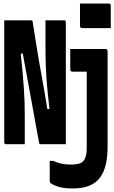

<svg xmlns="http://www.w3.org/2000/svg" viewBox="-20 -815 646 1085"><path d="M120 0Q106 0 86 0Q66 0 46 0Q26 0 12 0Q10 0 8.5 -1.5Q7 -3 5.5 -5Q4 -7 4 -11Q4 -84 4 -157Q4 -230 4 -302.5Q4 -375 4 -448.5Q4 -522 4 -594Q4 -621 4 -647.5Q4 -674 4 -700Q15 -700 35 -700Q55 -700 78.5 -700Q102 -700 122.5 -700Q143 -700 153 -700Q157 -700 159 -699.5Q161 -699 163 -697Q165 -695 165 -690Q170 -658 175.5 -623.5Q181 -589 187 -551Q193 -513 200 -472Q207 -431 215.5 -385.5Q224 -340 232.5 -289.5Q241 -239 250 -184L229 -199H274L261 -187Q254 -247 249.5 -291.5Q245 -336 242.5 -372Q240 -408 239 -437Q238 -466 237.5 -493.5Q237 -521 237 -552Q237 -567 237 -581.5Q237 -596 237 -611Q237 -626 237 -640.5Q237 -655 237 -670Q237 -685 237 -700Q251 -700 270.5 -700Q290 -700 310 -700Q330 -700 344 -700Q348 -700 350 -697Q352 -694 352 -689Q352 -641 352 -592.5Q352 -544 352 -496Q352 -448 352 -399.5Q352 -351 352 -302.5Q352 -254 352 -206Q352 -158 352 -110Q352 -82 352 -54.5Q352 -27 352 0Q342 0 322.5 0Q303 0 280.5 0Q258 0 238 0Q218 0 209 0Q206 0 204 -1.5Q202 -3 201 -8Q189 -70 178 -133Q167 -196 155 -260Q143 -324 131 -390.5Q119 -457 106 -527L128 -512H83L96 -525Q104 -451 108.5 -398.5Q113 -346 115.5 -306Q118 -266 119 -232.5Q120 -199 120 -163Q120 -124 120 -82.5Q120 -41 120 0ZM577 -538Q580 -538 582.5 -536.5Q585 -535 586.5 -532.5Q588 -530 588 -527Q588 -475 588 -422Q588 -369 588 -315.5Q588 -262 588 -207.5Q588 -153 588 -97.5Q588 -42 588 13Q588 72 577.5 116Q567 160 544 190Q521 220 483.5 235Q446 250 391 250Q340 250 307.5 239.5Q275 229 264 218Q264 216 262.5 214Q261 212 261 210Q261 179 261 151.5Q261 124 261 94H280Q305 105 328 110Q351 115 382 115Q401 115 419 111.5Q437 108 447 99Q455 92 459.5 82Q464 72 467 58.5Q470 45 470 28Q470 -38 470 -96Q470 -154 470 -207Q470 -260 470 -310.5Q470 -361 470 -410H458Q450 -410 441 -410Q432 -410 423.5 -410Q415 -410 405.5 -410Q396 -410 389 -410Q385 -410 382.5 -411.5Q380 -413 378.5 -415.5Q377 -418 377 -421Q377 -450 377 -479.5Q377 -509 377 -538Q391 -538 408 -538Q425 -538 447.5 -538Q470 -538 501.5 -538Q533 -538 577 -538ZM432 -795Q451 -795 471.5 -795Q492 -795 513 -795Q534 -795 554.5 -795Q575 -795 595 -795Q600 -795 603 -792Q606 -789 606 -784V-656Q586 -656 565.5 -656Q545 -656 524 -656Q503 -656 482.5 -656Q462 -656 443 -656Q440 -656 437.5 -657.5Q435 -659 433.5 -661.5Q432 -664 432 -667Z"/></svg>

Font: RecMonoLinear Nerd Font Mono
Style: Bold
Weight: 700
Monospace: yes
Version: Version 1.085; ttfautohint (v1.8.4.7-5d5b);Nerd Fonts 3.2.1